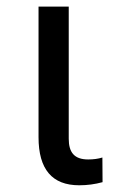

<svg xmlns="http://www.w3.org/2000/svg" viewBox="-20 -548 364 574"><path d="M95.2 -528.3V-137.7C95.2 -42 135.7 5.9 216.8 5.9C240.7 5.9 263.7 2.9 286.6 -3.4L286.1 -77.1C273.4 -73.2 259.3 -71.3 243.7 -71.3C202.1 -71.3 185.5 -92.3 185.5 -133.3V-528.3Z"/></svg>

Font: Roboto
Style: Regular
Weight: 400
Designer: Google
Version: Version 2.137; 2017